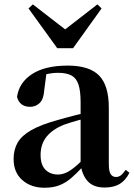

<svg xmlns="http://www.w3.org/2000/svg" viewBox="-20 -857 625 893"><path d="M186.6 16.2Q124.2 16.2 83.8 -19.4Q43.3 -54.9 43.3 -117.6Q43.3 -161.2 62 -193.6Q80.7 -226.1 125.1 -251.5Q169.6 -277 245.4 -297.9Q284.8 -309.4 334.4 -322Q384 -334.6 424 -344.4V-318.9Q384 -308.9 344 -297.6Q303.9 -286.4 277.1 -276.7Q223.3 -254.9 196.1 -220.6Q168.8 -186.4 168.8 -135.9Q168.8 -90.4 191.1 -67.9Q213.3 -45.3 250 -45.3Q266.3 -45.3 284.7 -52.6Q303.1 -59.9 327.4 -79.7Q351.8 -99.4 385.3 -135.5L400.8 -82.4H365.7Q336.6 -50.6 311.2 -28.7Q285.7 -6.8 256.4 4.7Q227 16.2 186.6 16.2ZM466.1 15.2Q414.6 15.2 387.9 -14.2Q361.2 -43.6 354.9 -94V-96.5V-381.4Q354.9 -434.7 344.8 -464.5Q334.7 -494.3 311.6 -506.3Q288.5 -518.3 250 -518.3Q224.4 -518.3 197.3 -512.2Q170.2 -506.1 133.8 -491.2L196.1 -516.3L185.9 -439.2Q183.3 -395.9 164.6 -378Q145.8 -360.2 120.3 -360.2Q71.1 -360.2 59.2 -406.5Q68.9 -473.5 129.4 -512.7Q189.9 -551.9 295.1 -551.9Q395.4 -551.9 440.7 -505.9Q486.1 -459.8 486.1 -356.2V-94.8Q486.1 -60.3 494.8 -47Q503.6 -33.8 519.7 -33.8Q531.3 -33.8 541.3 -40.9Q551.3 -48.1 564.7 -67.2L581.9 -53.4Q564 -17.5 536.2 -1.1Q508.4 15.2 466.1 15.2ZM132.7 -836.7 320 -691.7H246L433.1 -836.7L452.4 -817.8L319.8 -632.7H246.3L112.6 -817.8Z"/></svg>

Font: Noto Serif KR
Style: Regular
Weight: 200
Designer: Ryoko NISHIZUKA 西塚涼子 (kana & ideographs); Frank Grießhammer (Latin, Greek & Cyrillic); Wenlong ZHANG 张文龙 (bopomofo); San
Foundry: Adobe
Version: Version 2.001;hotconv 1.1.0;makeotfexe 2.6.0